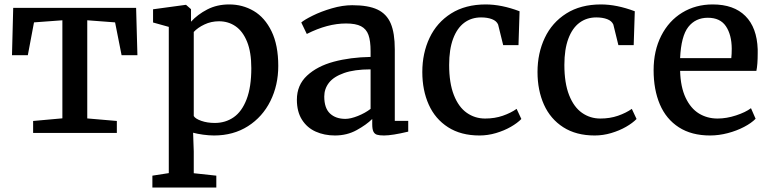

<svg xmlns="http://www.w3.org/2000/svg" viewBox="-20 -590 3422 852"><path d="M256.8 -64.9V-500L130.9 -490.7L103.5 -345.2H33.2L38.6 -555.2H584L589.8 -345.2H519.5L490.7 -490.7L367.2 -500V-64.5L498.5 -53.2V0H127V-53.2Z M656.2 0ZM836.9 -1 839.8 82V178.7L939.9 189.5V242.2H656.2V189.5L729 178.2V-470.7L659.2 -490.2V-548.8L803.2 -568.4H805.7L827.6 -549.3V-493.7Q856.9 -525.9 899.9 -548.1Q942.9 -570.3 997.1 -570.3Q1056.6 -570.3 1106 -541.3Q1155.3 -512.2 1185.1 -450.9Q1214.8 -389.6 1214.8 -297.4Q1214.8 -211.9 1179.9 -141.6Q1145 -71.3 1080.3 -30Q1015.6 11.2 929.7 11.2Q907.7 11.2 881.3 7.6Q855 3.9 836.9 -1ZM839.8 -75.2Q846.7 -63 873.3 -53.7Q899.9 -44.4 933.1 -44.4Q980.5 -44.4 1016.8 -69.6Q1053.2 -94.7 1074.2 -149.2Q1095.2 -203.6 1095.2 -287.6Q1095.2 -358.4 1076.4 -404.8Q1057.6 -451.2 1025.4 -473.4Q993.2 -495.6 951.7 -495.6Q917 -495.6 887.2 -481.4Q857.4 -467.3 839.8 -448.2Z M1297.4 0ZM1624.5 -362.8Q1624.5 -408.7 1615 -435.1Q1605.5 -461.4 1582 -473.6Q1558.6 -485.8 1515.6 -485.8Q1433.1 -485.8 1341.8 -439.5H1341.3L1316.9 -490.2Q1330.1 -502 1367.4 -520.5Q1404.8 -539.1 1452.4 -553Q1500 -566.9 1543 -566.9Q1614.3 -566.9 1655 -547.6Q1695.8 -528.3 1713.9 -485.8Q1731.9 -443.4 1731.9 -371.1V-53.7H1791.5V-5.9Q1720.2 11.2 1684.1 11.2Q1663.6 11.2 1652.8 7.8Q1642.1 4.4 1637 -6.1Q1631.8 -16.6 1631.8 -38.6V-62Q1605.5 -36.1 1562.5 -12.5Q1519.5 11.2 1466.3 11.2Q1419.4 11.2 1381.1 -5.9Q1342.8 -22.9 1320.1 -58.6Q1297.4 -94.2 1297.4 -147.5Q1297.4 -212.4 1342.5 -254.4Q1387.7 -296.4 1461.2 -316.2Q1534.7 -335.9 1624.5 -337.4ZM1624.5 -282.2Q1552.7 -282.2 1506.6 -265.9Q1460.4 -249.5 1439.7 -222.7Q1418.9 -195.8 1418.9 -161.6Q1418.9 -110.4 1444.3 -86.4Q1469.7 -62.5 1512.7 -62.5Q1535.6 -62.5 1568.1 -75.4Q1600.6 -88.4 1624.5 -106.9Z M1854 0ZM2285.6 -540 2280.8 -389.6H2212.9L2190.4 -481Q2183.6 -497.1 2163.3 -504.9Q2143.1 -512.7 2114.7 -512.7Q2071.8 -512.7 2040 -489Q2008.3 -465.3 1990.7 -418.2Q1973.1 -371.1 1973.1 -301.8Q1973.1 -221.2 1994.1 -168Q2015.1 -114.7 2051.3 -89.4Q2087.4 -64 2132.8 -64Q2175.3 -64 2211.2 -76.4Q2247.1 -88.9 2272.5 -106.9L2293.5 -62Q2275.9 -43.9 2246.6 -27.1Q2217.3 -10.3 2180.9 0.5Q2144.5 11.2 2107.9 11.2Q2025.4 11.2 1968.3 -25.4Q1911.1 -62 1882.6 -125.7Q1854 -189.5 1854 -270.5Q1854 -354 1886.2 -422.1Q1918.5 -490.2 1981.9 -530.3Q2045.4 -570.3 2135.3 -570.3Q2205.6 -570.3 2285.6 -540Z M2365.2 0ZM2796.9 -540 2792 -389.6H2724.1L2701.7 -481Q2694.8 -497.1 2674.6 -504.9Q2654.3 -512.7 2626 -512.7Q2583 -512.7 2551.3 -489Q2519.5 -465.3 2502 -418.2Q2484.4 -371.1 2484.4 -301.8Q2484.4 -221.2 2505.4 -168Q2526.4 -114.7 2562.5 -89.4Q2598.6 -64 2644 -64Q2686.5 -64 2722.4 -76.4Q2758.3 -88.9 2783.7 -106.9L2804.7 -62Q2787.1 -43.9 2757.8 -27.1Q2728.5 -10.3 2692.1 0.5Q2655.8 11.2 2619.1 11.2Q2536.6 11.2 2479.5 -25.4Q2422.4 -62 2393.8 -125.7Q2365.2 -189.5 2365.2 -270.5Q2365.2 -354 2397.5 -422.1Q2429.7 -490.2 2493.2 -530.3Q2556.6 -570.3 2646.5 -570.3Q2716.8 -570.3 2796.9 -540Z M2880.4 0ZM3142.6 -570.3Q3236.3 -570.3 3287.6 -519Q3338.9 -467.8 3342.3 -371.1V-353.5Q3342.3 -302.2 3336.4 -275.4H2998Q3000 -203.6 3022.5 -156.2Q3044.9 -108.9 3081.5 -86.4Q3118.2 -64 3164.1 -64Q3204.1 -64 3246.3 -77.9Q3288.6 -91.8 3312.5 -109.9L3333 -63Q3314.5 -43.9 3282 -26.9Q3249.5 -9.8 3209.7 0.7Q3169.9 11.2 3130.9 11.2Q3048.8 11.2 2992.4 -25.1Q2936 -61.5 2908.2 -126.7Q2880.4 -191.9 2880.4 -278.8Q2880.4 -364.7 2914.1 -431.2Q2947.8 -497.6 3007.3 -533.9Q3066.9 -570.3 3142.6 -570.3ZM3225.1 -332Q3227.1 -349.6 3227.1 -374Q3226.6 -436 3201.2 -473.6Q3175.8 -511.2 3121.1 -511.2Q3066.4 -511.2 3034.4 -470.5Q3002.4 -429.7 2998 -332Z"/></svg>

Font: Merriweather
Style: Regular
Weight: 400
Designer: Eben Sorkin
Foundry: Eben Sorkin
Version: Version 1.584; ttfautohint (v1.6)